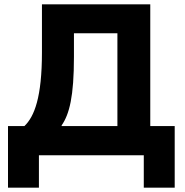

<svg xmlns="http://www.w3.org/2000/svg" viewBox="-20 -718 855 888"><path d="M17 -135V150H160V0H645V150H788V-135H675V-698H174V-476C174 -268 139 -179 93 -135ZM523 -135H265V-138C301 -190 322 -272 322 -455V-564H523Z"/></svg>

Font: Braiins Sans
Style: Bold
Weight: 700
Designer: Mike Abbink, Paul van der Laan, Pieter van Rosmalen, Jiri Chlebus, Lubos Buracinsky
Foundry: Bold Monday, Sudetype
Version: Version 1.000;hotconv 1.0.109;makeotfexe 2.5.65596